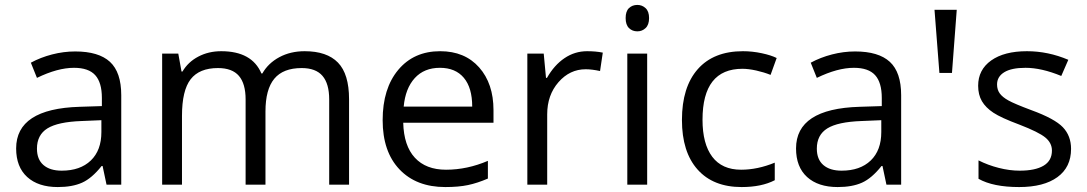

<svg xmlns="http://www.w3.org/2000/svg" viewBox="-20 -754 4439 784"><path d="M415 0 398.9 -76.2H395Q355 -25.9 315.2 -8.1Q275.4 9.8 215.8 9.8Q136.2 9.8 91.1 -31.2Q45.9 -72.3 45.9 -147.9Q45.9 -310.1 305.2 -317.9L396 -320.8V-354Q396 -417 368.9 -447Q341.8 -477.1 282.2 -477.1Q215.3 -477.1 130.9 -436L106 -498Q145.5 -519.5 192.6 -531.7Q239.7 -543.9 287.1 -543.9Q382.8 -543.9 429 -501.5Q475.1 -459 475.1 -365.2V0ZM231.9 -57.1Q307.6 -57.1 350.8 -98.6Q394 -140.1 394 -214.8V-263.2L313 -259.8Q216.3 -256.3 173.6 -229.7Q130.9 -203.1 130.9 -147Q130.9 -103 157.5 -80.1Q184.1 -57.1 231.9 -57.1Z M1324.2 0V-348.1Q1324.2 -412.1 1296.9 -444.1Q1269.5 -476.1 1211.9 -476.1Q1136.2 -476.1 1100.1 -432.6Q1064 -389.2 1064 -298.8V0H982.9V-348.1Q982.9 -412.1 955.6 -444.1Q928.2 -476.1 870.1 -476.1Q793.9 -476.1 758.5 -430.4Q723.1 -384.8 723.1 -280.8V0H642.1V-535.2H708L721.2 -461.9H725.1Q748 -501 789.8 -522.9Q831.5 -544.9 883.3 -544.9Q1008.8 -544.9 1047.4 -454.1H1051.3Q1075.2 -496.1 1120.6 -520.5Q1166 -544.9 1224.1 -544.9Q1314.9 -544.9 1360.1 -498.3Q1405.3 -451.7 1405.3 -349.1V0Z M1798.3 9.8Q1679.7 9.8 1611.1 -62.5Q1542.5 -134.8 1542.5 -263.2Q1542.5 -392.6 1606.2 -468.8Q1669.9 -544.9 1777.3 -544.9Q1877.9 -544.9 1936.5 -478.8Q1995.1 -412.6 1995.1 -304.2V-252.9H1626.5Q1628.9 -158.7 1674.1 -109.9Q1719.2 -61 1801.3 -61Q1887.7 -61 1972.2 -97.2V-24.9Q1929.2 -6.3 1890.9 1.7Q1852.5 9.8 1798.3 9.8ZM1776.4 -477.1Q1711.9 -477.1 1673.6 -435.1Q1635.3 -393.1 1628.4 -318.8H1908.2Q1908.2 -395.5 1874 -436.3Q1839.8 -477.1 1776.4 -477.1Z M2377.4 -544.9Q2413.1 -544.9 2441.4 -539.1L2430.2 -463.9Q2397 -471.2 2371.6 -471.2Q2306.6 -471.2 2260.5 -418.5Q2214.4 -365.7 2214.4 -287.1V0H2133.3V-535.2H2200.2L2209.5 -436H2213.4Q2243.2 -488.3 2285.2 -516.6Q2327.1 -544.9 2377.4 -544.9Z M2622.6 0H2541.5V-535.2H2622.6ZM2534.7 -680.2Q2534.7 -708 2548.3 -720.9Q2562 -733.9 2582.5 -733.9Q2602.1 -733.9 2616.2 -720.7Q2630.4 -707.5 2630.4 -680.2Q2630.4 -652.8 2616.2 -639.4Q2602.1 -626 2582.5 -626Q2562 -626 2548.3 -639.4Q2534.7 -652.8 2534.7 -680.2Z M3008.3 9.8Q2892.1 9.8 2828.4 -61.8Q2764.6 -133.3 2764.6 -264.2Q2764.6 -398.4 2829.3 -471.7Q2894 -544.9 3013.7 -544.9Q3052.2 -544.9 3090.8 -536.6Q3129.4 -528.3 3151.4 -517.1L3126.5 -448.2Q3099.6 -459 3067.9 -466.1Q3036.1 -473.1 3011.7 -473.1Q2848.6 -473.1 2848.6 -265.1Q2848.6 -166.5 2888.4 -113.8Q2928.2 -61 3006.3 -61Q3073.2 -61 3143.6 -89.8V-18.1Q3089.8 9.8 3008.3 9.8Z M3599.6 0 3583.5 -76.2H3579.6Q3539.6 -25.9 3499.8 -8.1Q3460 9.8 3400.4 9.8Q3320.8 9.8 3275.6 -31.2Q3230.5 -72.3 3230.5 -147.9Q3230.5 -310.1 3489.7 -317.9L3580.6 -320.8V-354Q3580.6 -417 3553.5 -447Q3526.4 -477.1 3466.8 -477.1Q3399.9 -477.1 3315.4 -436L3290.5 -498Q3330.1 -519.5 3377.2 -531.7Q3424.3 -543.9 3471.7 -543.9Q3567.4 -543.9 3613.5 -501.5Q3659.7 -459 3659.7 -365.2V0ZM3416.5 -57.1Q3492.2 -57.1 3535.4 -98.6Q3578.6 -140.1 3578.6 -214.8V-263.2L3497.6 -259.8Q3400.9 -256.3 3358.2 -229.7Q3315.4 -203.1 3315.4 -147Q3315.4 -103 3342 -80.1Q3368.7 -57.1 3416.5 -57.1Z M3886.7 -713.9 3867.2 -456.1H3815.9L3795.9 -713.9Z M4353.5 -146Q4353.5 -71.3 4297.9 -30.8Q4242.2 9.8 4141.6 9.8Q4035.2 9.8 3975.6 -23.9V-99.1Q4014.2 -79.6 4058.3 -68.4Q4102.5 -57.1 4143.6 -57.1Q4207 -57.1 4241.2 -77.4Q4275.4 -97.7 4275.4 -139.2Q4275.4 -170.4 4248.3 -192.6Q4221.2 -214.8 4142.6 -245.1Q4067.9 -272.9 4036.4 -293.7Q4004.9 -314.5 3989.5 -340.8Q3974.1 -367.2 3974.1 -403.8Q3974.1 -469.2 4027.3 -507.1Q4080.6 -544.9 4173.3 -544.9Q4259.8 -544.9 4342.3 -509.8L4313.5 -443.8Q4232.9 -477.1 4167.5 -477.1Q4109.9 -477.1 4080.6 -459Q4051.3 -440.9 4051.3 -409.2Q4051.3 -387.7 4062.3 -372.6Q4073.2 -357.4 4097.7 -343.8Q4122.1 -330.1 4191.4 -304.2Q4286.6 -269.5 4320.1 -234.4Q4353.5 -199.2 4353.5 -146Z"/></svg>

Font: f02265186
Style: Regular
Weight: 400
Foundry: Ascender Corporation
Version: Version 1.10